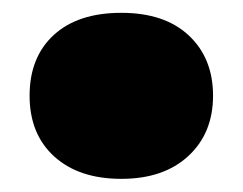

<svg xmlns="http://www.w3.org/2000/svg" viewBox="-20 -262 369 292"><path d="M164.5 10Q100 10 62.5 -24Q25 -58 25 -116.5Q25 -175 61.8 -208.8Q98.5 -242.5 164.5 -242.5Q230.5 -242.5 267.2 -208Q304 -173.5 304 -116.5Q304 -59.5 266.5 -24.8Q229 10 164.5 10Z"/></svg>

Font: Encode Sans Semi Expanded Black
Style: Regular
Weight: 900
Width: 6
Designer: Multiple Designers
Foundry: Impallari Type
Version: Version 3.000; ttfautohint (v1.8.3) -l 8 -r 50 -G 200 -x 14 